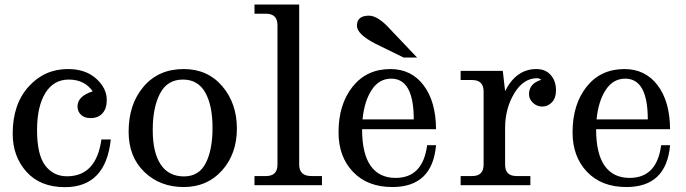

<svg xmlns="http://www.w3.org/2000/svg" viewBox="-20 -791 2931 820"><path d="M257.3 8.3Q152.3 8.3 93.3 -57.1Q34.2 -122.6 34.2 -220.2Q34.2 -345.7 102.1 -420.9Q169.9 -496.1 270 -496.1Q345.2 -496.1 390.6 -455.3Q436 -414.6 436 -363.8Q436 -327.1 417.5 -306.9Q398.9 -286.6 367.2 -286.6Q340.3 -286.6 325.7 -301Q311 -315.4 311 -336.4Q311 -380.4 376 -400.9Q340.8 -451.2 273.9 -451.2Q209 -451.2 173.6 -393.6Q138.2 -335.9 138.2 -234.9Q138.2 -130.4 173.1 -84.2Q208 -38.1 266.1 -38.1Q391.1 -38.1 413.1 -195.3H453.1Q431.6 8.3 257.3 8.3Z M764.6 7.8Q663.1 7.8 596.2 -56.9Q529.3 -121.6 529.3 -228.5Q529.3 -346.2 593.3 -421.1Q657.2 -496.1 764.6 -496.1Q866.7 -496.1 929.2 -422.9Q991.7 -349.6 991.7 -241.7Q991.7 -134.3 928.5 -63.2Q865.2 7.8 764.6 7.8ZM765.6 -37.6Q829.6 -37.6 858.6 -94.2Q887.7 -150.9 887.7 -244.6Q887.7 -341.3 856.4 -396.2Q825.2 -451.2 761.2 -451.2Q694.3 -451.2 663.3 -391.4Q632.3 -331.5 632.3 -236.3Q632.3 -139.6 666.3 -88.6Q700.2 -37.6 765.6 -37.6Z M1355 0H1066.9V-39.1H1116.2Q1165 -39.1 1165 -87.9V-683.6Q1165 -732.4 1116.2 -732.4H1066.9V-771.5H1257.8V-87.9Q1257.8 -39.1 1310.1 -39.1H1355Z M1655.8 7.8Q1549.3 7.8 1487.5 -57.1Q1425.8 -122.1 1425.8 -225.6Q1425.8 -345.2 1485.8 -420.7Q1545.9 -496.1 1647.5 -496.1Q1736.3 -496.1 1788.8 -427.2Q1841.3 -358.4 1842.3 -239.3H1526.4Q1526.4 -134.3 1563 -82.8Q1599.6 -31.2 1669.4 -31.2Q1786.1 -31.2 1804.2 -170.9H1842.3Q1826.7 7.8 1655.8 7.8ZM1747.1 -281.2Q1747.1 -455.1 1650.9 -455.1Q1599.1 -455.1 1567.6 -407.2Q1536.1 -359.4 1528.3 -281.2ZM1703.6 -545.4 1583 -604.5Q1504.4 -645 1504.4 -681.2Q1504.4 -724.1 1555.7 -724.1Q1594.7 -724.1 1647.9 -664.6L1761.2 -545.4Z M2245.1 0H1947.3V-39.1H1996.6Q2045.4 -39.1 2045.4 -87.9V-400.4Q2045.4 -449.2 1996.6 -449.2H1947.3V-488.3H2127.4L2137.2 -401.9Q2184.6 -496.1 2270.5 -496.1Q2309.6 -496.1 2332 -470.7Q2354.5 -445.3 2354.5 -406.2Q2354.5 -371.6 2336.9 -353.8Q2319.3 -335.9 2296.4 -335.9Q2272.5 -335.9 2255.9 -352.1Q2239.3 -368.2 2239.3 -388.7Q2239.3 -434.1 2291.5 -450.2Q2283.2 -457 2273.9 -457Q2215.3 -457 2176.3 -392.3Q2137.2 -327.6 2137.2 -244.1V-87.9Q2137.2 -39.1 2186 -39.1H2245.1Z M2655.3 7.8Q2548.8 7.8 2487.1 -57.1Q2425.3 -122.1 2425.3 -225.6Q2425.3 -345.2 2485.4 -420.7Q2545.4 -496.1 2647 -496.1Q2735.8 -496.1 2788.3 -427.2Q2840.8 -358.4 2841.8 -239.3H2525.9Q2525.9 -134.3 2562.5 -82.8Q2599.1 -31.2 2668.9 -31.2Q2785.6 -31.2 2803.7 -170.9H2841.8Q2826.2 7.8 2655.3 7.8ZM2746.6 -281.2Q2746.6 -455.1 2650.4 -455.1Q2598.6 -455.1 2567.1 -407.2Q2535.6 -359.4 2527.8 -281.2Z"/></svg>

Font: Munson
Style: Regular
Weight: 400
Designer: Paul James MIller
Foundry: High-Logic / Made with FontCreator
Version: Version 2.10;May 5, 2019;FontCreator 11.5.0.2430 64-bit